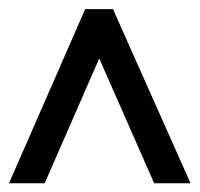

<svg xmlns="http://www.w3.org/2000/svg" viewBox="-20 -747 445 428"><path d="M169.9 -726.6H231.9L404.8 -338.4H323.7L201.2 -616.7L79.6 -338.4H0Z"/></svg>

Font: Arian AMU Serif
Style: Bold
Weight: 700
Designer: Ruben Hakobyan (Tarumian)
Foundry: Ruben Hakobyan (Tarumian)
Version: Version 1.002